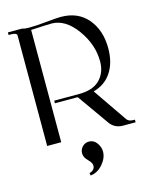

<svg xmlns="http://www.w3.org/2000/svg" viewBox="-129 -752 846 1057"><g transform="rotate(-15 294.0 -224.0)"><path d="M254 219 252 204Q264 202 273.5 193Q283 184 283 170Q283 154 261.5 133Q240 112 240 89Q240 67 255.5 51.5Q271 36 293 36Q320 36 337 59.5Q354 83 354 109Q354 146 324 180.5Q294 215 254 219ZM321 -667Q418 -667 473.5 -601.5Q529 -536 529 -433Q529 -351 493 -296.5Q457 -242 390 -224L520 -35Q531 -15 559 -15H569V0H499H497Q454 0 427 -32L297 -216H167V-231H309Q388 -231 427.5 -271Q467 -311 467 -375Q467 -471 404 -558Q341 -645 262 -645Q240 -645 145 -640V0H65V-630Q65 -645 31 -645H18V-660H100Q109 -655 139 -655Q178 -655 237 -661Q296 -667 321 -667Z"/></g></svg>

Font: kawoszeh
Style: Medium
Weight: 500
Version: Version 000.030